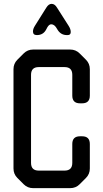

<svg xmlns="http://www.w3.org/2000/svg" viewBox="-20 -967 536 996"><path d="M103 -11Q123 9 152 9H344Q373 9 393 -11L426 -44Q446 -64 446 -93V-220Q446 -260 406 -260H395Q355 -260 355 -220V-122Q355 -82 315 -82H181Q141 -82 141 -122V-579Q141 -619 181 -619H315Q355 -619 355 -579V-471Q355 -431 395 -431H406Q446 -431 446 -471V-608Q446 -637 426 -657L393 -690Q373 -710 344 -710H152Q123 -710 103 -690L70 -657Q50 -637 50 -608V-93Q50 -64 70 -44ZM151 -804Q151 -785 171 -785Q204 -785 219 -813L226 -826Q235 -841 246 -841Q263 -841 276 -817L279 -812Q296 -785 327 -785H331Q347 -785 347 -801Q347 -816 336 -833L276 -927Q264 -947 248 -947Q232 -947 220 -927L161 -833Q151 -817 151 -804Z"/></svg>

Font: WDXL Lubrifont TC
Style: Regular
Weight: 400
Designer: [WDXL Lubrifont] Copyright 2020-2022 (c) NightFurySL2001, Skr-ZERO; [ZCOOL QingKe HuangYou] Copyright 2018-2022 (c) The 
Version: Version 2.001;hotconv 1.1.1;makeotfexe 2.6.0